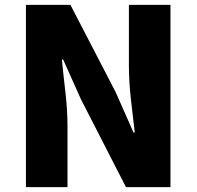

<svg xmlns="http://www.w3.org/2000/svg" viewBox="-20 -765 804 785"><path d="M86 0V-745H268L453 -388L526 -223H531Q524 -282 515.5 -356.5Q507 -431 507 -498V-745H677V0H495L311 -359L238 -522H233Q239 -460 247.5 -387.5Q256 -315 256 -247V0Z"/></svg>

Font: Noto Sans JP Thin Black
Style: Regular
Weight: 900
Version: Version 2.004-H2;hotconv 1.0.118;makeotfexe 2.5.65603